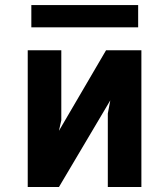

<svg xmlns="http://www.w3.org/2000/svg" viewBox="-20 -752 640 772"><path d="M91.5 -550H226.5V-268.5L217 -226L406.5 -550H548.5V0H413.5V-295.5L423.5 -348.5L217 0H91.5ZM106 -731.5H535.5V-642H106Z"/></svg>

Font: JuliaMono ExtraBold
Style: Regular
Weight: 800
Monospace: yes
Designer: cormullion
Foundry: corm
Version: Version 0.055; ttfautohint (v1.8.4)